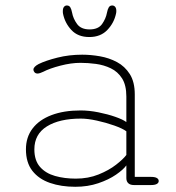

<svg xmlns="http://www.w3.org/2000/svg" viewBox="-20 -692 659 718"><path d="M481 0Q467 0 459.8 -6.8Q452.5 -13.5 452.5 -26V-73.5Q441 -57.5 413.8 -38.8Q386.5 -20 347.5 -6.8Q308.5 6.5 261.5 6.5Q208.5 6.5 166.8 -8Q125 -22.5 101 -53.2Q77 -84 77 -133.5Q77 -179 101.8 -211.5Q126.5 -244 172.5 -261.5Q218.5 -279 281.5 -279Q313 -279 348 -272Q383 -265 411.5 -255Q440 -245 452.5 -235.5V-331Q452.5 -373.5 436.5 -398.8Q420.5 -424 394.5 -436.5Q368.5 -449 338.8 -453Q309 -457 281 -457Q246 -457 205.8 -446.5Q165.5 -436 141.5 -423.5Q135.5 -420.5 130 -418.8Q124.5 -417 120.5 -417Q113 -417 109 -421.8Q105 -426.5 105 -431.5Q105 -437 110 -442.2Q115 -447.5 124.5 -452.5Q151 -465.5 194.8 -476.5Q238.5 -487.5 287.5 -487.5Q319.5 -487.5 353.8 -481.5Q388 -475.5 417.5 -459.8Q447 -444 465.5 -414.8Q484 -385.5 484 -339V-30.5H545Q559 -30.5 566.2 -26.5Q573.5 -22.5 573.5 -15Q573.5 -8 566.2 -4Q559 0 545 0ZM452.5 -201Q438.5 -211.5 407.5 -222.5Q376.5 -233.5 342.2 -241Q308 -248.5 282.5 -248.5Q202 -248.5 155.2 -219.2Q108.5 -190 108.5 -133.5Q108.5 -92 129.5 -68Q150.5 -44 185.8 -34Q221 -24 263.5 -24Q310 -24 348.5 -39.5Q387 -55 414 -76Q441 -97 452.5 -112.5ZM399.5 -671.5Q406.5 -671.5 410.8 -666.2Q415 -661 415 -651Q415 -649 414.8 -646.5Q414.5 -644 414 -641.5Q406.5 -606 381.2 -579.8Q356 -553.5 314 -553.5Q271.5 -553.5 247 -579.8Q222.5 -606 215.5 -641.5Q215 -644 215 -646.5Q215 -649 215 -651Q215 -661 219.2 -666.2Q223.5 -671.5 230 -671.5Q238.5 -671.5 242.8 -664.8Q247 -658 249.5 -645Q253.5 -622.5 268.2 -602.2Q283 -582 315 -582Q347.5 -582 361.8 -602.2Q376 -622.5 380 -644.5Q382.5 -657.5 386.8 -664.5Q391 -671.5 399.5 -671.5Z"/></svg>

Font: Sono ExtraLight
Style: Regular
Weight: 200
Designer: Tyler Finck
Foundry: Tyler Finck
Version: Version 2.112